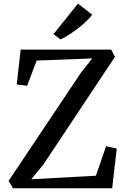

<svg xmlns="http://www.w3.org/2000/svg" viewBox="-20 -1012 683 1032"><path d="M416 -622.5 475.5 -698 177 -686.5 126 -551 70 -558 91 -745.5H577.5L598 -706.5L213 -127.5L148 -48.5L495.5 -67.5L550 -226L607.5 -213.5L583 0H50L26 -39.5ZM306 -800.5H305L267.5 -828.5L399 -992.5L475.5 -933Q459.5 -911 430 -885Q400.5 -859 367 -836Q333.5 -813 306 -800.5Z"/></svg>

Font: Merriweather Text
Style: Regular
Weight: 400
Designer: Eben Sorkin
Foundry: Eben Sorkin
Version: Version 2.100; ttfautohint (v1.7.19-72a1) -l 8 -r 50 -G 200 